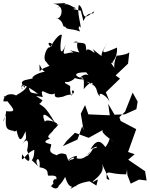

<svg xmlns="http://www.w3.org/2000/svg" viewBox="-36 -1155 951 1219"><path d="M830 -462 757 -429 691 -427 651 -496 661 -423 525 -429 504 -488 477 -433 495 -326 486 -354 456 -269 363 -227 387 -260 440 -312 527 -280 623 -333C594 -321 645 -285 689 -253C640 -283 679 -286 634 -221C614 -244 585 -290 538 -206C591 -238 592 -216 555 -212C527 -159 490 -143 539 -195C520 -162 484 -137 449 -151C472 -184 389 -148 387 -123C434 -178 453 -145 413 -141C390 -128 403 -127 384 -174C333 -197 307 -151 335 -167C253 -187 292 -215 289 -239C261 -246 225 -252 283 -276C240 -288 323 -327 301 -339C273 -293 368 -393 321 -360C303 -344 311 -329 327 -370C309 -387 228 -406 255 -367C211 -466 266 -422 314 -374C243 -493 245 -470 188 -513C247 -451 207 -506 200 -504C212 -471 245 -538 234 -518C195 -547 170 -550 235 -539C212 -621 266 -535 313 -562C330 -594 280 -522 351 -539C378 -541 373 -554 428 -555C402 -598 462 -581 415 -548C397 -631 432 -593 378 -627C372 -649 383 -616 431 -651C443 -670 443 -647 507 -651C426 -670 428 -697 511 -696C555 -636 522 -718 469 -658C496 -673 499 -654 496 -589C559 -673 576 -590 512 -638C603 -603 562 -576 600 -541C580 -582 649 -548 666 -496L636 -569L726 -656L698 -676L777 -751L785 -823C765 -802 674 -800 704 -800C666 -707 719 -693 670 -753C679 -761 711 -792 707 -853C616 -813 594 -805 650 -886C582 -793 600 -772 690 -752C589 -806 575 -826 553 -844C588 -782 529 -865 512 -834C507 -889 513 -879 428 -887C482 -902 432 -878 468 -822C394 -837 398 -844 431 -822C378 -825 350 -780 382 -874C352 -792 339 -830 354 -919C366 -947 333 -944 285 -858C241 -904 329 -878 279 -854C263 -861 235 -792 252 -768C271 -750 280 -713 308 -751C250 -721 239 -728 216 -702C211 -812 218 -669 276 -704C171 -693 156 -646 178 -663C168 -644 59 -659 123 -597C124 -626 86 -603 108 -587C83 -632 123 -620 206 -559C149 -569 159 -559 141 -618C115 -553 28 -553 81 -533C69 -565 -16 -571 -14 -511C50 -507 3 -540 -14 -546C34 -474 89 -440 3 -449C-2 -385 -37 -358 2 -422C-2 -348 -2 -329 55 -324C34 -367 43 -301 69 -327C86 -254 98 -254 126 -322C134 -257 129 -284 104 -236C124 -273 155 -282 136 -200C158 -152 161 -92 104 -176C97 -99 119 -181 182 -204C179 -97 136 -174 207 -98C174 -147 224 -174 215 -93C299 -80 245 -33 283 -40C363 -45 299 12 288 27C333 68 360 11 312 -21C316 -13 277 -9 326 36C322 24 337 42 378 -32C405 63 438 10 411 44C451 25 455 8 537 -5C514 -36 411 -50 446 30C476 -39 474 -43 487 -12C492 -37 528 -5 576 23C588 -28 593 -19 554 1C538 -3 640 -49 611 -117C651 -22 677 2 641 -21C639 -88 649 -47 765 -48C779 -110 782 -138 769 -69C767 -81 774 -77 797 -121L769 -95L773 -43L794 11L847 -15L895 -9L885 -68L778 -141L819 -176L777 -190L829 -335L730 -387L722 -411L758 -446L806 -567L838 -510ZM447 -1103C405 -1117 389 -1152 327 -1104C402 -1144 401 -1136 301 -1131C393 -1123 346 -1014 317 -1043C380 -1019 352 -982 378 -986C390 -962 412 -978 472 -955C458 -995 458 -964 428 -986C483 -928 452 -1015 475 -979C481 -996 450 -1076 465 -1124C507 -1097 470 -1000 559 -1083C562 -1049 526 -1100 494 -1021L477 -1087L427 -1098Z"/></svg>

Font: Hussar Lance
Style: Regular
Weight: 700
Foundry: Cannot Into Space Fonts, PlusOne Fonts
Version: Version 2.27